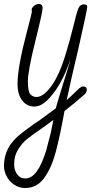

<svg xmlns="http://www.w3.org/2000/svg" viewBox="-51 -527 491 964"><path d="M-31 307Q-31 246 2 198Q26 163 82 123Q133 85 142 81L229 17Q232 3 266 -107L279 -148Q286 -173 293 -194Q300 -215 303 -229Q260 -104 200 -38Q160 8 122 8Q84 8 60.5 -22.5Q37 -53 37 -106Q37 -190 85 -371Q109 -461 109 -468Q108 -472 108 -477Q108 -484 111 -488Q125 -507 144 -507Q163 -507 163 -487Q163 -467 126 -319Q89 -171 89 -118Q89 -66 102 -53Q114 -40 132 -40Q170 -40 213 -104Q247 -154 273.5 -238.5Q300 -323 323 -417L328 -437Q339 -482 347 -493Q355 -505 371 -505Q387 -505 387 -493Q387 -479 344 -289Q302 -112 284 -25Q304 -42 319 -57Q339 -77 348.5 -85Q358 -93 366 -93Q385 -93 385 -76Q385 -67 377 -56Q323 -8 273 30Q249 162 228 239.5Q207 317 170.5 367Q134 417 76 417Q44 417 19.5 400Q-5 383 -18 357.5Q-31 332 -31 307ZM181 228 204 140 217 75Q178 105 141 130Q104 155 80.5 175Q57 195 38.5 226Q20 257 20 297Q20 338 47 360Q57 369 77 369Q138 369 181 228Z"/></svg>

Font: Bad Script
Style: Regular
Weight: 400
Italic angle: -10°
Designer: Roman Shchyukin (Gaslight Type Foundry), Cyreal (Charset Expansion)
Foundry: Gaslight
Version: Version 2.000